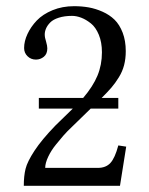

<svg xmlns="http://www.w3.org/2000/svg" viewBox="-20 -598 479 618"><path d="M360.8 -282.7V-248.5H272L197.3 -175.8Q191.4 -169.9 183.3 -160.6Q175.3 -151.4 160.2 -132.8Q145 -114.3 135.3 -93.8Q125.5 -73.2 125.5 -57.6H294.9Q320.8 -57.6 335.4 -73.5Q350.1 -89.4 360.8 -129.9L386.2 -126L366.2 0H56.6Q56.6 -31.7 62.3 -54.7Q67.9 -77.6 91.1 -113Q114.3 -148.4 158.7 -194.3L214.4 -248.5H105V-282.7H247.6Q279.3 -319.8 293.7 -354.5Q308.1 -389.2 308.1 -429.7Q308.1 -461.9 298.1 -486.1Q288.1 -510.3 272.5 -522.7Q256.8 -535.2 241.5 -541Q226.1 -546.9 211.9 -546.9Q187.5 -546.9 169.2 -541Q150.9 -535.2 141.6 -525.6Q132.3 -516.1 128.2 -506.3Q124 -496.6 124 -486.8Q124 -477.1 128.4 -463.9Q132.3 -450.2 132.3 -442.4Q132.3 -424.3 121.1 -415.3Q109.9 -406.2 95.7 -406.2Q79.6 -406.2 68.6 -417Q57.6 -427.7 57.6 -443.4Q57.6 -465.3 68.4 -488.5Q79.1 -511.7 98.4 -532Q117.7 -552.2 149.2 -565.2Q180.7 -578.1 218.3 -578.1Q243.2 -578.1 265.4 -574.2Q287.6 -570.3 310.1 -560.3Q332.5 -550.3 348.6 -534.7Q364.7 -519 374.8 -492.9Q384.8 -466.8 384.8 -433.6Q384.8 -408.7 379.4 -388.2Q374 -367.7 362.5 -349.1Q351.1 -330.6 338.9 -316.4Q326.7 -302.2 307.1 -282.7Z"/></svg>

Font: Libertinage
Style: l
Weight: 400
Designer: OSP
Foundry: OSP
Version: Version 1.0; 2008; OFL relea